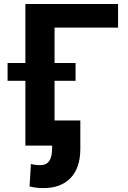

<svg xmlns="http://www.w3.org/2000/svg" viewBox="-20 -731 641 964"><path d="M572.8 -710.9H107.4V-414.6H18.1V-325.2H107.4V0H241.7V14.2C241.7 70.3 222.2 98.1 183.1 98.1C165 98.1 149.4 96.2 135.3 92.3L128.4 205.1C149.4 210.4 172.9 213.4 197.8 213.4C255.9 213.4 301.3 196.8 334 163.1C366.2 129.4 382.8 81.5 383.3 19.5V-126H253.9V-325.2H359.4V-414.6H253.9V-592.3H572.8Z"/></svg>

Font: Roboto
Style: Bold
Weight: 700
Designer: Google
Version: Version 2.137; 2017